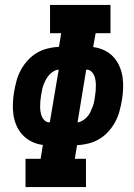

<svg xmlns="http://www.w3.org/2000/svg" viewBox="-20 -755 540 775"><path d="M83 0V-114H144L153 -170Q129 -173 108.5 -183Q88 -193 72.5 -209Q57 -225 47.5 -246Q38 -267 34.5 -290Q31 -313 32 -337.5Q33 -362 37 -385Q41 -408 47 -430Q53 -452 64.5 -473Q76 -494 92.5 -512Q109 -530 129.5 -542Q150 -554 173 -559.5Q196 -565 218 -566L227 -621H182V-735H426V-621H366L356 -565Q380 -562 401 -552Q422 -542 437 -526Q452 -510 461.5 -489Q471 -468 474.5 -445Q478 -422 477 -397.5Q476 -373 472 -350Q468 -327 462 -305Q456 -283 444.5 -262Q433 -241 416.5 -223Q400 -205 379.5 -193Q359 -181 336 -175.5Q313 -170 291 -169L282 -114H327V0ZM293 -261Q303 -262 313 -268Q323 -274 331 -282.5Q339 -291 344 -301Q349 -311 353 -321.5Q357 -332 359.5 -342.5Q362 -353 363 -364Q365 -375 366 -386Q367 -397 367 -408.5Q367 -420 365.5 -430.5Q364 -441 360 -450.5Q356 -460 348 -467Q340 -474 329 -474H328ZM181 -261 217 -474Q206 -473 196 -467Q186 -461 178.5 -452.5Q171 -444 165.5 -434Q160 -424 156 -413.5Q152 -403 150 -392.5Q148 -382 146 -371Q144 -360 143 -349Q142 -338 142 -326.5Q142 -315 143.5 -304.5Q145 -294 149 -284.5Q153 -275 161 -268Q169 -261 181 -261Z"/></svg>

Font: Iosevka Slab Heavy Oblique
Style: Regular
Weight: 900
Italic angle: -9°
Monospace: yes
Designer: Belleve Invis
Foundry: Belleve Invis
Version: Version 11.1.1; ttfautohint (v1.8.3)